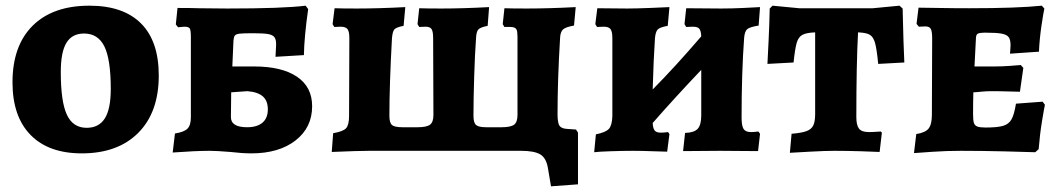

<svg xmlns="http://www.w3.org/2000/svg" viewBox="-20 -531 3727 676"><path d="M24 -241Q24 -370 95 -440.5Q166 -511 295 -511Q414 -511 476.5 -448.5Q539 -386 539 -265Q539 -136 467 -63.5Q395 9 268 9Q151 9 87.5 -56Q24 -121 24 -241ZM370 -218Q370 -322 347.5 -367.5Q325 -413 276 -413Q234 -413 214 -380.5Q194 -348 194 -277Q194 -173 215.5 -127Q237 -81 285 -81Q328 -81 349 -114Q370 -147 370 -218Z M791 4Q741 0 719 0Q669 0 588 6L596 -61Q628 -66 640 -78Q652 -90 652 -118V-401Q652 -425 648 -431Q644 -437 629 -437L607 -435L599 -445L605 -503Q653 -503 680 -502L780 -501Q976 -501 1056 -511L1065 -499Q1051 -400 1050 -337L950 -331L952 -370Q953 -390 947 -399Q941 -408 924.5 -411Q908 -414 871 -414Q837 -414 824 -412.5Q811 -411 807 -406Q803 -401 802 -388L798 -297H875Q972 -297 1025.5 -261Q1079 -225 1079 -157Q1079 -82 1020.5 -36.5Q962 9 865 9Q833 9 791 4ZM923 -146Q923 -176 905.5 -191.5Q888 -207 851 -210L794 -206L793 -120Q792 -83 850 -83Q885 -83 904 -99Q923 -115 923 -146Z M2015 -64V118L1920 125L1909 60Q1903 25 1882 12.5Q1861 0 1814 0H1280L1228 1L1148 4L1153 -62Q1188 -68 1198.5 -79.5Q1209 -91 1209 -123L1210 -397Q1210 -420 1203.5 -428.5Q1197 -437 1179 -437L1157 -436L1151 -446L1158 -502Q1185 -501 1237 -501Q1312 -501 1407 -506L1401 -440Q1375 -435 1368.5 -427.5Q1362 -420 1360 -396Q1351 -232 1351 -123Q1351 -99 1360 -91Q1369 -83 1397 -83H1450Q1482 -83 1494 -92Q1506 -101 1506 -126L1505 -397Q1505 -420 1499.5 -428.5Q1494 -437 1478 -437L1456 -436L1450 -446L1456 -502Q1482 -501 1534 -501Q1609 -501 1702 -506L1697 -440Q1671 -435 1664 -427Q1657 -419 1656 -396Q1652 -342 1649.5 -261.5Q1647 -181 1647 -123Q1647 -99 1656 -91Q1665 -83 1692 -83H1746Q1778 -83 1790 -92Q1802 -101 1802 -126V-401Q1802 -419 1799 -426Q1796 -433 1787 -435Q1778 -437 1756 -436L1750 -446L1756 -502Q1782 -501 1835 -501Q1912 -501 2007 -506L2001 -441Q1972 -436 1962.5 -427.5Q1953 -419 1952 -398Q1943 -250 1943 -129Q1943 -98 1950 -88Q1957 -78 1978 -77L2008 -75Z M2650 -68 2656 -60 2649 1 2515 0 2385 1 2392 -63Q2424 -64 2436.5 -77.5Q2449 -91 2449 -125V-285Q2355 -186 2278 -98Q2279 -79 2285 -71.5Q2291 -64 2306 -64Q2316 -64 2323 -65Q2330 -66 2332 -66L2337 -59L2329 3Q2315 3 2278 1.5Q2241 0 2208 0Q2173 0 2129.5 1.5Q2086 3 2072 5L2078 -58Q2113 -65 2124 -77.5Q2135 -90 2136 -122V-397Q2136 -420 2129.5 -428.5Q2123 -437 2106 -437L2082 -436L2076 -446L2083 -502L2188 -501Q2217 -501 2268.5 -503Q2320 -505 2337 -506L2331 -440Q2303 -435 2295.5 -427Q2288 -419 2286 -396Q2281 -323 2278 -216Q2360 -299 2449 -403Q2448 -423 2442 -430Q2436 -437 2419 -437L2396 -436L2390 -446L2396 -502L2519 -501Q2556 -501 2598 -503Q2640 -505 2656 -506L2651 -441Q2620 -436 2611 -428.5Q2602 -421 2600 -398Q2591 -276 2591 -117Q2591 -88 2598 -77Q2605 -66 2624 -66Q2634 -66 2641 -67Q2648 -68 2650 -68Z M2767 -60Q2803 -63 2820 -69.5Q2837 -76 2843.5 -89.5Q2850 -103 2850 -130V-417Q2820 -416 2805.5 -408.5Q2791 -401 2785 -380Q2779 -359 2774 -311L2682 -306Q2683 -324 2686 -385.5Q2689 -447 2690 -501L2700 -511L2794 -502H3053L3147 -511L3158 -501Q3159 -446 3161 -387Q3163 -328 3164 -311L3072 -306Q3067 -358 3061 -379.5Q3055 -401 3042.5 -408.5Q3030 -416 3001 -417Q2995 -303 2995 -119Q2995 -90 3004.5 -78Q3014 -66 3039 -66Q3054 -66 3065.5 -67Q3077 -68 3081 -68L3085 -64L3077 4Q3058 3 3010 1.5Q2962 0 2918 0Q2886 0 2832 3Q2778 6 2761 7Z M3206 -59Q3238 -64 3249.5 -78.5Q3261 -93 3261 -127L3262 -396Q3262 -421 3257 -429.5Q3252 -438 3238 -438L3215 -437L3207 -447L3214 -504Q3232 -504 3283.5 -503Q3335 -502 3393 -502Q3562 -502 3648 -511L3657 -501Q3654 -488 3647 -441.5Q3640 -395 3638 -349L3536 -342Q3536 -345 3537 -354Q3538 -363 3538 -372Q3538 -391 3531.5 -400Q3525 -409 3507 -412.5Q3489 -416 3450 -416Q3428 -416 3422 -412Q3416 -408 3416 -394L3411 -297H3482Q3507 -297 3535 -299Q3563 -301 3574 -302L3583 -292L3571 -208Q3561 -208 3531.5 -209Q3502 -210 3470 -210Q3452 -210 3433 -208Q3414 -206 3407 -206Q3406 -172 3406 -129Q3406 -107 3409 -98Q3412 -89 3421 -85.5Q3430 -82 3450 -82Q3492 -82 3512 -88Q3532 -94 3541.5 -111Q3551 -128 3557 -166L3651 -173L3659 -162Q3656 -149 3648.5 -103Q3641 -57 3637 -6L3625 5Q3601 4 3519 2Q3437 0 3363 0Q3312 0 3262 3.5Q3212 7 3198 8Z"/></svg>

Font: Alegreya SC ExtraBold
Style: Regular
Weight: 800
Designer: Juan Pablo del Peral
Foundry: Huerta Tipografica
Version: Version 2.007; ttfautohint (v1.6)